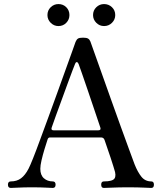

<svg xmlns="http://www.w3.org/2000/svg" viewBox="-20 -923 800 943"><path d="M33 0Q19 0 19 -16Q19 -32 33 -32Q63 -32 83.5 -47.5Q104 -63 120 -94Q127 -107 142 -144.5Q157 -182 176.5 -235.5Q196 -289 218.5 -349.5Q241 -410 262.5 -470.5Q284 -531 303 -583Q322 -635 334.5 -670.5Q347 -706 351 -717Q356 -729 363 -733.5Q370 -738 388 -738Q405 -738 412.5 -733.5Q420 -729 424 -719Q429 -704 444.5 -661.5Q460 -619 481 -559Q502 -499 526 -432.5Q550 -366 572.5 -303Q595 -240 613.5 -190.5Q632 -141 641 -116Q656 -78 674.5 -55Q693 -32 723 -32Q736 -32 736 -16Q736 0 723 0Q713 0 686 -1.5Q659 -3 607 -3Q564 -3 532.5 -1.5Q501 0 490 0Q477 0 477 -16Q477 -32 490 -32Q533 -32 542.5 -46.5Q552 -61 541 -92Q540 -96 536.5 -107Q533 -118 523.5 -147.5Q514 -177 494 -234Q490 -248 476 -248H226Q217 -248 214 -239Q207 -218 198.5 -190Q190 -162 184 -136Q178 -110 178 -94Q178 -63 195.5 -47.5Q213 -32 239 -32Q253 -32 253 -16Q253 0 239 0Q229 0 204.5 -1.5Q180 -3 136 -3Q97 -3 70 -1.5Q43 0 33 0ZM243 -283H463Q477 -283 473 -296Q459 -338 442 -388Q425 -438 409.5 -484Q394 -530 382 -564Q370 -598 366 -609Q362 -618 357 -618Q352 -618 349 -610Q346 -603 335.5 -575.5Q325 -548 311 -509.5Q297 -471 282 -430Q267 -389 254 -353.5Q241 -318 234 -297Q229 -283 243 -283ZM491 -795Q469 -795 453 -811Q437 -827 437 -849Q437 -872 453 -887.5Q469 -903 491 -903Q514 -903 530 -887.5Q546 -872 546 -849Q546 -827 530 -811Q514 -795 491 -795ZM267 -795Q245 -795 229 -811Q213 -827 213 -849Q213 -872 229 -887.5Q245 -903 267 -903Q290 -903 305.5 -887.5Q321 -872 321 -849Q321 -827 305.5 -811Q290 -795 267 -795Z"/></svg>

Font: Zen Old Mincho Medium
Style: Regular
Weight: 500
Designer: Yoshimichi Ohira
Foundry: Positype
Version: Version 1.500